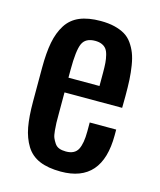

<svg xmlns="http://www.w3.org/2000/svg" viewBox="-94 -655 609 732"><g transform="rotate(15 210.5 -289.0)"><path d="M43.5 -222.7V-355Q43.5 -415 51.5 -456.3Q59.6 -497.6 78.6 -527.6Q97.7 -557.6 131.1 -571.8Q164.6 -585.9 213.9 -585.9Q244.6 -585.9 268.6 -580.1Q292.5 -574.2 309.8 -564Q327.1 -553.7 339.4 -536.4Q351.6 -519 359.1 -499.8Q366.7 -480.5 371.1 -452.9Q375.5 -425.3 377 -397.9Q378.4 -370.6 378.4 -334L377.9 -287.1H150.4V-210Q150.4 -208 150.4 -203.6Q150.4 -179.2 150.6 -167.5Q150.9 -155.8 152.6 -137Q154.3 -118.2 158.2 -108.9Q162.1 -99.6 168.9 -89.4Q175.8 -79.1 186.8 -75Q197.8 -70.8 213.4 -70.8Q248 -70.8 260.5 -94.5Q272.9 -118.2 272.9 -166V-201.2H377.4V-178.7Q377.4 8.3 214.4 8.3Q163.6 8.3 129.9 -6.1Q96.2 -20.5 77.4 -51Q58.6 -81.5 51 -122.3Q43.5 -163.1 43.5 -222.7ZM150.4 -345.2H272.9V-397.5Q272.9 -420.4 271.7 -436Q270.5 -451.7 266.8 -466.3Q263.2 -481 256.8 -489.3Q250.5 -497.6 239.5 -502.4Q228.5 -507.3 212.9 -507.3Q174.8 -507.3 162.6 -480Q150.4 -452.6 150.4 -376.5Z"/></g></svg>

Font: Oswald Regular
Style: Regular
Weight: 400
Designer: Vernon Adams
Foundry: Vernon Adams
Version: 3.0; ttfautohint (v0.95) -l 8 -r 50 -G 200 -x 0 -w "G" -W -c